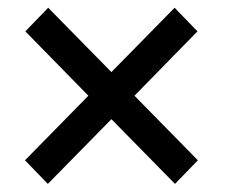

<svg xmlns="http://www.w3.org/2000/svg" viewBox="-20 -568 573 488"><path d="M43.5 -160.6 204.6 -324.7 44.4 -488.3 102.5 -548.3 263.2 -384.8 423.8 -548.3 481.9 -488.3 321.8 -324.7 482.9 -160.6 424.8 -100.6 263.2 -265.1 101.6 -100.6Z"/></svg>

Font: Vazir FD-UI
Style: Regular-FD-UI
Weight: 400
Designer: Saber Rastikerdar
Foundry: Saber Rastikerdar
Version: Version 30.1.0